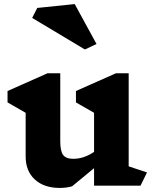

<svg xmlns="http://www.w3.org/2000/svg" viewBox="-20 -912 758 943"><path d="M670 0H442V-86L334 3Q307 11 273 11Q196 11 151 -30.5Q106 -72 106 -143V-358L17 -409V-465L213 -552H276V-218Q276 -170 290 -151Q304 -132 340 -132Q392 -132 442 -166V-358L353 -409V-465L549 -552H612V-95L702 -65ZM397 -669 138 -824 163 -873 347 -892 454 -696Z"/></svg>

Font: InknutAntiqua
Style: Bold
Weight: 700
Designer: Claus Eggers Srensen
Foundry: Claus Eggers Srensen
Version: Version 1.000; ttfautohint (v1.2) -l 7 -r 28 -G 50 -x 13 -D 